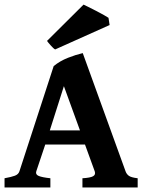

<svg xmlns="http://www.w3.org/2000/svg" viewBox="-20 -825 636 845"><path d="M179.2 -189 139.6 -70.8Q135.3 -57.1 150.1 -50.8Q165 -44.4 201.7 -40.5V0H0V-40.5Q30.3 -45.9 45.7 -51.8Q61 -57.6 65.4 -70.8L216.3 -534.2Q243.7 -556.6 279.1 -570.6Q314.5 -584.5 344.2 -591.3L532.7 -70.8Q537.1 -58.6 547.1 -51.3Q557.1 -43.9 585.9 -40.5V0H342.8V-40.5Q377.4 -42.5 389.6 -49.3Q401.9 -56.2 397 -70.8L354 -189ZM332 -251 261.2 -445.8 199.2 -251ZM222.7 -607.4Q215.3 -611.3 202.4 -626Q189.5 -640.6 187 -645L347.7 -804.7Q352.1 -802.7 367.9 -794.9Q383.8 -787.1 403.1 -777.1Q422.4 -767.1 437.7 -758.5Q453.1 -750 457.5 -746.6L462.4 -714.8Z"/></svg>

Font: Dai Banna SIL
Style: Bold
Weight: 700
Designer: Victor Gaultney
Foundry: SIL International
Version: Version 4.000